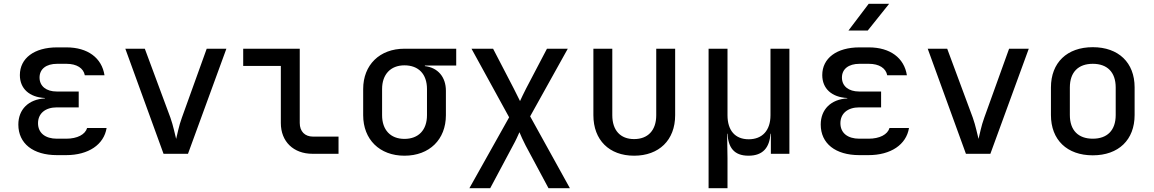

<svg xmlns="http://www.w3.org/2000/svg" viewBox="-20 -805 6040 1005"><path d="M326 7C443 7 524 -48 538 -135H436C426 -101 385 -79 326 -79H278C217 -79 179 -109 179 -160C179 -211 217 -243 278 -243H392V-326H277C222 -326 187 -354 187 -399C187 -444 222 -471 279 -471H328C382 -471 417 -448 424 -411H527C513 -502 439 -557 328 -557H279C159 -557 84 -500 84 -412C84 -341 134 -296 215 -292V-290C129 -285 76 -232 76 -153C76 -54 153 7 278 7Z M964 0 1165 -550H1062L932 -189C916 -146 908 -100 902 -78C896 -100 887 -147 872 -189L738 -550H636L836 0Z M1752 0V-90H1618C1576 -90 1549 -117 1549 -161V-550H1253V-460H1450V-161C1450 -64 1516 0 1616 0Z M2368 -550H2097C1967 -550 1881 -465 1881 -339V-202C1881 -75 1967 10 2097 10C2228 10 2314 -75 2314 -202V-330C2314 -402 2272 -451 2204 -459V-462H2368ZM2215 -202C2215 -125 2171 -78 2097 -78C2024 -78 1980 -125 1980 -202V-339C1980 -415 2024 -463 2097 -463C2171 -463 2215 -417 2215 -339Z M2546 180 2666 -45C2679 -68 2692 -97 2699 -113C2705 -97 2719 -68 2731 -44L2851 180H2963L2755 -196L2952 -550H2843L2734 -342C2722 -318 2708 -290 2702 -276L2669 -342L2561 -550H2448L2645 -191L2437 180Z M3299 10C3429 10 3514 -71 3514 -202V-550H3415V-202C3415 -122 3371 -77 3299 -77C3228 -77 3185 -122 3185 -202V-550H3086V-202C3086 -72 3169 10 3299 10Z M4013 -202C4013 -122 3970 -76 3899 -76C3828 -76 3788 -122 3788 -202V-550H3689V180H3788V22L3786 -105H3788C3792 -34 3821 10 3898 10C3975 10 4008 -34 4013 -105H4015V0H4112V-550H4013Z M4522 -645 4634 -785H4527L4421 -645ZM4526 7C4643 7 4724 -48 4738 -135H4636C4626 -101 4585 -79 4526 -79H4478C4417 -79 4379 -109 4379 -160C4379 -211 4417 -243 4478 -243H4592V-326H4477C4422 -326 4387 -354 4387 -399C4387 -444 4422 -471 4479 -471H4528C4582 -471 4617 -448 4624 -411H4727C4713 -502 4639 -557 4528 -557H4479C4359 -557 4284 -500 4284 -412C4284 -341 4334 -296 4415 -292V-290C4329 -285 4276 -232 4276 -153C4276 -54 4353 7 4478 7Z M5164 0 5365 -550H5262L5132 -189C5116 -146 5108 -100 5102 -78C5096 -100 5087 -147 5072 -189L4938 -550H4836L5036 0Z M5700 8C5835 8 5919 -73 5919 -203V-348C5919 -477 5835 -558 5700 -558C5565 -558 5481 -477 5481 -347V-203C5481 -73 5565 8 5700 8ZM5700 -79C5625 -79 5580 -122 5580 -203V-347C5580 -428 5625 -471 5700 -471C5775 -471 5820 -428 5820 -347V-203C5820 -122 5775 -79 5700 -79Z"/></svg>

Font: Tekne LDO Medium
Style: Regular
Weight: 500
Monospace: yes
Designer: Alessio Laiso, Mario Rullo, Paolo Rosset
Foundry: Alessio Laiso
Version: Version 1.000;hotconv 1.0.109;makeotfexe 2.5.65596